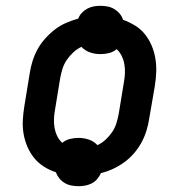

<svg xmlns="http://www.w3.org/2000/svg" viewBox="-20 -595 640 660"><path d="M250 45Q237 45 224.5 42.5Q212 40 201.5 33.5Q191 27 183.5 17.5Q176 8 172 -3Q150 -10 130.5 -22.5Q111 -35 97 -52.5Q83 -70 74 -91Q65 -112 61 -135.5Q57 -159 58.5 -183.5Q60 -208 64 -232L82 -342Q85 -363 91.5 -384Q98 -405 108.5 -424.5Q119 -444 134.5 -461.5Q150 -479 168 -493Q186 -507 206.5 -516Q227 -525 249 -531Q253 -542 261.5 -551Q270 -560 280.5 -565.5Q291 -571 302.5 -573Q314 -575 325 -575Q338 -575 350.5 -572.5Q363 -570 373.5 -563.5Q384 -557 391.5 -548Q399 -539 403 -527Q425 -519 444.5 -507Q464 -495 478 -477.5Q492 -460 501 -439Q510 -418 514 -394.5Q518 -371 517 -346.5Q516 -322 512 -298L493 -188Q490 -167 483.5 -146Q477 -125 466.5 -105.5Q456 -86 441 -68.5Q426 -51 407.5 -37.5Q389 -24 368.5 -14.5Q348 -5 327 0Q322 11 314 20.5Q306 30 295 35.5Q284 41 272.5 43Q261 45 250 45ZM315 -96Q330 -103 343 -115Q356 -127 365.5 -141Q375 -155 380 -171Q385 -187 388 -203L406 -313Q409 -329 409.5 -344.5Q410 -360 407.5 -374.5Q405 -389 398.5 -402.5Q392 -416 381 -426Q369 -416 354.5 -412.5Q340 -409 325 -409Q306 -409 289 -415Q272 -421 260 -434Q245 -427 232 -415Q219 -403 209.5 -389Q200 -375 195 -359Q190 -343 187 -327L169 -217Q166 -201 165.5 -185.5Q165 -170 167.5 -155.5Q170 -141 176.5 -127.5Q183 -114 194 -104Q206 -114 221 -117.5Q236 -121 250 -121Q269 -121 286 -115Q303 -109 315 -96Z"/></svg>

Font: Iosevka Curly Slab SmBdExObl
Style: Regular
Weight: 600
Width: 7
Italic angle: -9°
Monospace: yes
Designer: Belleve Invis
Foundry: Belleve Invis
Version: Version 11.1.0; ttfautohint (v1.8.3)